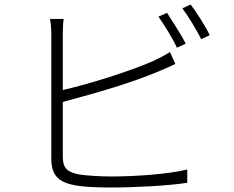

<svg xmlns="http://www.w3.org/2000/svg" viewBox="-20 -825 1040 853"><path d="M790 -788C818 -751 851 -695 874 -651L912 -669C894 -706 853 -771 827 -805ZM805 -631C784 -674 746 -729 722 -768L684 -751C710 -714 748 -653 766 -613ZM259 -372C428 -418 601 -465 759 -541L735 -594C712 -579 687 -566 659 -553C547 -505 376 -452 259 -425V-673C259 -701 260 -721 263 -741H202C206 -721 208 -698 208 -673V-120C208 -40 246 -14 317 -1C357 6 416 8 472 8C581 8 730 0 812 -13V-72C727 -51 581 -41 474 -41C422 -41 364 -45 331 -50C280 -61 259 -75 259 -131Z"/></svg>

Font: Spoqa Han Sans Neo Light
Style: Regular
Weight: 300
Designer: [Spoqa Han Sans Neo] Dong-huui Kim ___ Younghwa Kang ___ Yujin Lee ___ [Noto Sans] Ryoko NISHIZUKA ____ (kana & ideograp
Foundry: Spoqa (http://www.spoqa-han-sans.com)
Version: Version 1.100;hotconv 1.0.109;makeotfexe 2.5.65596